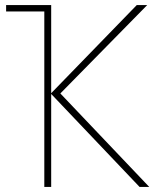

<svg xmlns="http://www.w3.org/2000/svg" viewBox="-20 -734 621 754"><path d="M558 -714 217 -367 566 0H528L181 -365V0H154V-689H4V-714H181V-368L517 -714Z"/></svg>

Font: Noto Sans Display Thin
Style: Regular
Weight: 250
Designer: Monotype Design Team
Foundry: Monotype Imaging Inc.
Version: Version 1.900